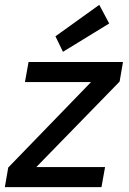

<svg xmlns="http://www.w3.org/2000/svg" viewBox="-29 -773 531 793"><path d="M-9 0 5 -81 347 -434H74L89 -517H479L465 -436L121 -83H405L390 0ZM231 -559 200 -623 381 -753 422 -676Z"/></svg>

Font: DM Sans 11pt Medium
Style: Italic
Weight: 500
Italic angle: -10°
Version: Version 4.004;gftools[0.9.30]